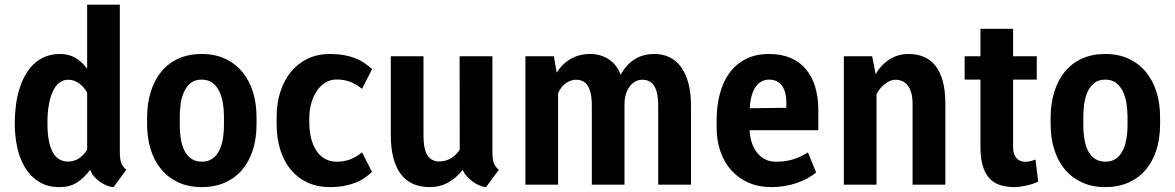

<svg xmlns="http://www.w3.org/2000/svg" viewBox="-20 -781 4969 812"><path d="M180.7 -257.3Q180.7 -179.7 202.4 -138.7Q224.1 -97.7 268.6 -97.7Q293.5 -97.7 314.2 -111.6Q335 -125.5 348.6 -147.9V-389.2Q335 -413.6 314 -428.7Q293 -443.8 269.5 -443.8Q251 -443.8 237.1 -435.3Q223.1 -426.8 213.4 -412.4Q203.6 -397.9 197.3 -379.6Q190.9 -361.3 187.3 -341.8Q183.6 -322.3 182.1 -303Q180.7 -283.7 180.7 -267.6ZM42.5 -267.6Q43 -301.8 47.4 -336.2Q51.8 -370.6 61.3 -402.1Q70.8 -433.6 85.7 -461.2Q100.6 -488.8 121.6 -509Q142.6 -529.3 170.7 -541Q198.7 -552.7 233.9 -552.7Q270 -552.7 298.3 -536.6Q326.7 -520.5 348.6 -490.2V-761.2H486.8V-136.7Q486.8 -120.6 488.5 -109.6Q490.2 -98.6 493.4 -90.3Q496.6 -82 501.7 -75.7Q506.8 -69.3 514.2 -63L460 10.7Q447.8 9.8 432.9 4.2Q418 -1.5 404.1 -11Q390.1 -20.5 378.7 -33.7Q367.2 -46.9 361.3 -63Q335.4 -27.8 305.2 -8.8Q274.9 10.3 232.4 10.3Q180.2 10.3 144 -12.7Q107.9 -35.6 85.4 -73.2Q63 -110.8 52.7 -158.9Q42.5 -207 42.5 -257.3Z M602.1 -286.1Q602.5 -345.7 618.2 -394.8Q633.8 -443.8 663.1 -479Q692.4 -514.2 735.1 -533.4Q777.8 -552.7 833 -552.7Q889.2 -552.7 932.4 -532.5Q975.6 -512.2 1005.1 -476.3Q1034.7 -440.4 1049.8 -391.8Q1064.9 -343.3 1064.9 -286.1V-255.4Q1064.9 -195.3 1049.3 -146.5Q1033.7 -97.7 1003.9 -62.7Q974.1 -27.8 931.2 -8.8Q888.2 10.3 834 10.3Q777.3 10.3 734.1 -9.8Q690.9 -29.8 661.6 -65.2Q632.3 -100.6 617.2 -149.2Q602.1 -197.8 602.1 -255.4ZM740.2 -255.4Q740.2 -219.2 745.4 -189.9Q750.5 -160.6 762 -140.1Q773.4 -119.6 791.3 -108.4Q809.1 -97.2 834 -97.2Q858.4 -97.2 876 -108.4Q893.6 -119.6 905 -140.4Q916.5 -161.1 921.9 -190.2Q927.2 -219.2 927.2 -255.4V-286.1Q927.2 -314.9 922.9 -343.3Q918.5 -371.6 907.7 -394Q897 -416.5 878.9 -430.4Q860.8 -444.3 833 -444.3Q804.7 -444.3 786.6 -429.9Q768.6 -415.5 758.3 -392.8Q748 -370.1 744.1 -341.8Q740.2 -313.5 740.2 -286.1Z M1402.8 -97.2Q1435.1 -97.2 1460.2 -106.7Q1485.4 -116.2 1511.2 -136.7L1553.2 -54.2Q1540 -41.5 1523.7 -29.8Q1507.3 -18.1 1485.6 -9.3Q1463.9 -0.5 1436.5 4.9Q1409.2 10.3 1374.5 10.3Q1323.2 10.3 1281.7 -8.5Q1240.2 -27.3 1210.9 -62Q1181.6 -96.7 1165.8 -146.2Q1149.9 -195.8 1149.9 -257.3V-285.6Q1149.9 -344.2 1165.8 -393.3Q1181.6 -442.4 1210.9 -477.8Q1240.2 -513.2 1281.7 -533Q1323.2 -552.7 1374.5 -552.7Q1408.2 -552.7 1434.8 -547.9Q1461.4 -543 1482.7 -534.7Q1503.9 -526.4 1521.2 -514.4Q1538.6 -502.4 1553.7 -488.8L1511.2 -405.3Q1485.4 -425.8 1460.2 -435.3Q1435.1 -444.8 1402.8 -444.8Q1377.9 -444.8 1356.9 -432.1Q1335.9 -419.4 1320.6 -397.2Q1305.2 -375 1296.6 -345Q1288.1 -314.9 1288.1 -280.8V-264.2Q1288.1 -224.1 1296.6 -192.9Q1305.2 -161.6 1320.3 -140.4Q1335.4 -119.1 1356.4 -108.2Q1377.4 -97.2 1402.8 -97.2Z M1937 -63Q1910.6 -28.8 1875.7 -9.3Q1840.8 10.3 1796.9 10.3Q1758.3 10.3 1727.8 -2.9Q1697.3 -16.1 1676.3 -43.2Q1655.3 -70.3 1644 -111.6Q1632.8 -152.8 1632.8 -209.5V-543H1771V-208.5Q1771 -149.9 1787.8 -124Q1804.7 -98.1 1837.9 -98.1Q1852.5 -98.1 1865.5 -102.1Q1878.4 -106 1889.2 -112.8Q1899.9 -119.6 1908.7 -128.7Q1917.5 -137.7 1924.3 -147.9L1923.8 -543H2062.5V-136.7Q2062.5 -121.1 2064 -110.1Q2065.4 -99.1 2068.6 -90.8Q2071.8 -82.5 2076.9 -75.9Q2082 -69.3 2089.8 -63L2035.2 10.7Q2020.5 8.8 2005.1 2Q1989.7 -4.9 1976.3 -15.1Q1962.9 -25.4 1952.4 -37.6Q1941.9 -49.8 1937 -63Z M2322.3 -543 2334.5 -473.6Q2357.9 -511.7 2394 -532.2Q2430.2 -552.7 2476.6 -552.7Q2519 -552.7 2553.5 -531Q2587.9 -509.3 2605 -464.8Q2627.4 -506.8 2663.1 -529.8Q2698.7 -552.7 2747.6 -552.7Q2782.2 -552.7 2810.8 -539.3Q2839.4 -525.9 2859.6 -498.5Q2879.9 -471.2 2891.1 -430.2Q2902.3 -389.2 2902.3 -333.5V0H2763.7V-333.5Q2763.7 -364.7 2758.8 -386Q2753.9 -407.2 2745.1 -419.9Q2736.3 -432.6 2723.9 -438.2Q2711.4 -443.8 2696.3 -443.8Q2679.2 -443.8 2665.3 -435.5Q2651.4 -427.2 2641.6 -413.3Q2631.8 -399.4 2626.5 -380.9Q2621.1 -362.3 2621.1 -341.8V0H2482.9V-333.5Q2482.9 -364.3 2478.3 -385.3Q2473.6 -406.2 2465.1 -419.2Q2456.5 -432.1 2444.1 -438Q2431.6 -443.8 2416 -443.8Q2394 -443.8 2373 -429Q2352.1 -414.1 2340.3 -387.2V0H2202.1V-543Z M3242.7 10.3Q3189 10.3 3146.2 -8.3Q3103.5 -26.9 3073.2 -60.3Q3043 -93.8 3026.9 -140.1Q3010.7 -186.5 3010.7 -241.7V-271.5Q3010.7 -332 3024.2 -383.5Q3037.6 -435.1 3065.2 -472.7Q3092.8 -510.3 3134.5 -531.5Q3176.3 -552.7 3232.9 -552.7Q3283.2 -552.7 3322 -536.6Q3360.8 -520.5 3387.2 -489.7Q3413.6 -459 3427.2 -414.8Q3440.9 -370.6 3440.9 -314.5V-230.5H3193.4H3150.4Q3151.4 -203.6 3158.9 -179.4Q3166.5 -155.3 3180.7 -136.7Q3194.8 -118.2 3215.6 -107.4Q3236.3 -96.7 3263.2 -97.2Q3282.2 -97.2 3298.8 -99.4Q3315.4 -101.6 3331.3 -106.2Q3347.2 -110.8 3363.3 -118.2Q3379.4 -125.5 3397 -136.2L3431.6 -51.8Q3415 -37.6 3394 -26.4Q3373 -15.1 3348.6 -6.8Q3324.2 1.5 3297.4 5.9Q3270.5 10.3 3242.7 10.3ZM3231.9 -444.3Q3213.4 -444.3 3198.7 -435.5Q3184.1 -426.8 3174.1 -411.1Q3164.1 -395.5 3158.2 -374Q3152.3 -352.5 3151.4 -327.1V-325.7Q3151.4 -323.7 3151.9 -323.2L3305.7 -325.2V-342.3Q3305.7 -393.6 3286.9 -418.9Q3268.1 -444.3 3231.9 -444.3Z M3668.5 -543 3683.1 -467.8Q3707 -507.8 3742.7 -530.3Q3778.3 -552.7 3822.3 -552.7Q3858.9 -552.7 3887.7 -540.3Q3916.5 -527.8 3936.8 -502Q3957 -476.1 3967.5 -436.5Q3978 -397 3978 -342.8V0H3839.4V-342.3Q3839.4 -369.6 3833.7 -388.9Q3828.1 -408.2 3818.4 -420.4Q3808.6 -432.6 3795.2 -438.2Q3781.7 -443.8 3766.1 -443.8Q3755.9 -443.8 3744.9 -439.2Q3733.9 -434.6 3723.1 -426.5Q3712.4 -418.5 3703.1 -407.2Q3693.8 -396 3687 -383.3V0H3548.8V-543Z M4126.5 -659.2H4264.6V-543H4364.7V-444.3H4264.6V-158.2Q4264.6 -142.1 4268.8 -130.4Q4272.9 -118.7 4279.8 -111.3Q4286.6 -104 4295.7 -100.3Q4304.7 -96.7 4314.5 -96.7Q4328.1 -96.7 4340.3 -100.1Q4352.5 -103.5 4359.4 -106L4370.6 -13.2Q4362.8 -8.8 4350.6 -4.6Q4338.4 -0.5 4324.7 2.7Q4311 5.9 4296.9 8.1Q4282.7 10.3 4271 10.3Q4235.8 10.3 4209 1.5Q4182.1 -7.3 4163.8 -27.6Q4145.5 -47.9 4136 -80.1Q4126.5 -112.3 4126.5 -159.2V-444.3H4059.6V-543H4126.5Z M4423.3 -286.1Q4423.8 -345.7 4439.5 -394.8Q4455.1 -443.8 4484.4 -479Q4513.7 -514.2 4556.4 -533.4Q4599.1 -552.7 4654.3 -552.7Q4710.4 -552.7 4753.7 -532.5Q4796.9 -512.2 4826.4 -476.3Q4856 -440.4 4871.1 -391.8Q4886.2 -343.3 4886.2 -286.1V-255.4Q4886.2 -195.3 4870.6 -146.5Q4855 -97.7 4825.2 -62.7Q4795.4 -27.8 4752.4 -8.8Q4709.5 10.3 4655.3 10.3Q4598.6 10.3 4555.4 -9.8Q4512.2 -29.8 4482.9 -65.2Q4453.6 -100.6 4438.5 -149.2Q4423.3 -197.8 4423.3 -255.4ZM4561.5 -255.4Q4561.5 -219.2 4566.7 -189.9Q4571.8 -160.6 4583.3 -140.1Q4594.7 -119.6 4612.5 -108.4Q4630.4 -97.2 4655.3 -97.2Q4679.7 -97.2 4697.3 -108.4Q4714.8 -119.6 4726.3 -140.4Q4737.8 -161.1 4743.2 -190.2Q4748.5 -219.2 4748.5 -255.4V-286.1Q4748.5 -314.9 4744.1 -343.3Q4739.7 -371.6 4729 -394Q4718.3 -416.5 4700.2 -430.4Q4682.1 -444.3 4654.3 -444.3Q4626 -444.3 4607.9 -429.9Q4589.8 -415.5 4579.6 -392.8Q4569.3 -370.1 4565.4 -341.8Q4561.5 -313.5 4561.5 -286.1Z"/></svg>

Font: Ufes Sans
Style: Bold
Weight: 700
Designer: Ricardo Esteves & Filipe Motta
Foundry: ProDesignUfes - Ricardo Esteves, Filipe Motta (This is a derivative work, based on Roboto family, by Christian Robertson
Version: Version 2.0